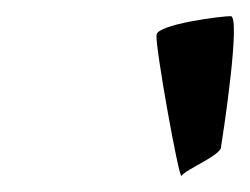

<svg xmlns="http://www.w3.org/2000/svg" viewBox="-20 -800 310 238"><path d="M174 -757C172 -744 202 -577 205 -582C210 -590 255 -608 254 -618C256 -630 279 -780 266 -780C254 -780 176 -770 174 -757Z"/></svg>

Font: Ampere
Style: SCSuExtIta
Weight: 400
Version: Version 1